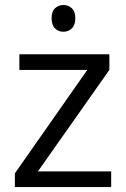

<svg xmlns="http://www.w3.org/2000/svg" viewBox="-20 -754 508 774"><path d="M428.2 0H40V-55.2L332 -472.2H58.1V-535.2H420.9V-472.2L132.8 -63H428.2ZM235.4 -733.9Q255.4 -733.9 269.5 -720.7Q283.7 -707.5 283.7 -680.2Q283.7 -653.3 269.5 -639.6Q255.4 -626 235.4 -626Q215.3 -626 201.7 -639.6Q188 -653.3 188 -680.7Q188 -708 201.7 -720.7Q215.3 -733.4 235.4 -733.9Z"/></svg>

Font: OpenSans
Style: Regular
Weight: 400
Foundry: Ascender Corporation
Version: Version 1.10